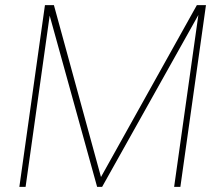

<svg xmlns="http://www.w3.org/2000/svg" viewBox="-20 -731 868 751"><path d="M785.6 -710.9 685.5 0H661.1L755.9 -672.4L379.4 0H359.9L174.3 -669.9L80.1 0H55.7L155.8 -710.9H190.9L375 -38.6L750 -710.9Z"/></svg>

Font: Robert Sans Thin
Style: Italic
Weight: 100
Italic angle: -8°
Designer: Christian Robertson (extended by Adam Twardoch)
Foundry: Google
Version: Version 12.135;April 2, 2019;FontCreator 11.5.0.2425 64-bit;